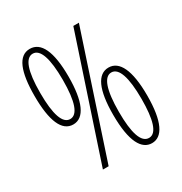

<svg xmlns="http://www.w3.org/2000/svg" viewBox="-171 -850 933 985"><g transform="rotate(-30 295.5 -357.5)"><path d="M144 -724C76 -724 45 -645 45 -502C45 -355 78 -276 145 -276C211 -276 246 -355 246 -501C246 -651 210 -724 144 -724ZM430 -714H397L160 0H194ZM145 -695C189 -695 212 -629 212 -501C212 -373 189 -308 145 -308C101 -308 78 -372 78 -501C78 -632 102 -695 145 -695ZM446 -439C381 -439 346 -365 346 -217C346 -58 386 9 447 9C509 9 547 -61 547 -216C547 -366 510 -439 446 -439ZM446 -410C490 -410 513 -343 513 -215C513 -94 493 -22 447 -22C401 -22 379 -89 379 -215C379 -346 403 -410 446 -410Z"/></g></svg>

Font: Noto Sans ExtraCondensed ExtraLight
Style: Regular
Weight: 200
Width: 2
Designer: Monotype Design Team
Foundry: Monotype Imaging Inc.
Version: Version 2.013